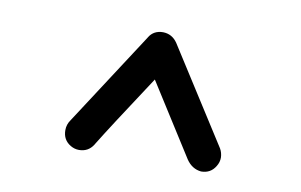

<svg xmlns="http://www.w3.org/2000/svg" viewBox="-48 -835 786 502"><g transform="rotate(10 345.5 -583.5)"><path d="M349.1 -753.9Q373 -753.4 387.2 -732.9L548.3 -480.5Q554.2 -470.2 554.7 -457.5Q554.7 -444.8 547.9 -434.1Q535.2 -412.6 509.8 -412.6Q485.4 -415 470.2 -437.5L349.1 -628.4Q254.4 -484.4 225.1 -436.5Q224.1 -435.1 223.1 -433.1Q210 -412.6 185.5 -412.6Q173.8 -412.6 163.1 -418.9Q141.6 -431.6 141.6 -457.5Q141.6 -472.7 150.4 -484.9L311.5 -732.9Q311.5 -733.4 312 -733.9Q324.2 -753.9 349.1 -753.9Z"/></g></svg>

Font: Vibur
Style: Medium
Weight: 400
Version: Version 1.004